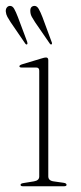

<svg xmlns="http://www.w3.org/2000/svg" viewBox="-29 -648 282 668"><path d="M139 -438.5V-34.5Q139 -19.5 157.5 -17L192.5 -12Q202.5 -10.5 202.5 -5Q202.5 0 194 0H50.5Q42.5 0 42.5 -5Q42.5 -9.5 52 -11L89 -17Q107.5 -20 107.5 -34V-402Q107.5 -413 97.5 -413H47Q38.5 -413 38.5 -417.5Q38.5 -421 47 -424L115 -444.5Q125.5 -448 131 -448Q139 -448 139 -438.5ZM118.7 -588.5 150.3 -503Q153.4 -496.5 150.7 -494Q148 -491.5 144.1 -496.5L93.2 -570.5Q86.6 -580.5 81.8 -589.2Q77 -598 76.6 -607.5Q75 -626 90.1 -627.5Q99.3 -628 105.5 -617.2Q111.7 -606.5 118.7 -588.5ZM33.3 -588.5 65.4 -503Q67.7 -496.5 65.4 -494Q62.7 -491.5 58.8 -496.5L8.2 -570.5Q1.7 -580.5 -3.2 -589.2Q-8 -598 -8.8 -607.5Q-9.5 -616 -5.5 -621.5Q-1.4 -627 5.1 -627.5Q14.4 -628 20.4 -617.2Q26.4 -606.5 33.3 -588.5Z"/></svg>

Font: Fraunces 72pt Thin
Style: Regular
Weight: 100
Version: Version 1.000;[b76b70a41]